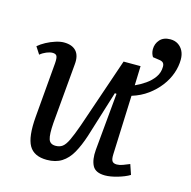

<svg xmlns="http://www.w3.org/2000/svg" viewBox="-100 -760 867 873"><g transform="rotate(15 333.0 -323.5)"><path d="M195 14Q134 14 111 -26.5Q88 -67 96 -162L118 -420Q120 -446 115 -454.5Q110 -463 95 -463Q83 -463 67 -456.5Q51 -450 38 -439L16 -473Q31 -486 51.5 -497Q72 -508 94 -515Q116 -522 133 -522Q172 -522 191 -501Q210 -480 206 -439L181 -156Q177 -101 184 -79.5Q191 -58 217 -58Q236 -58 249 -67.5Q262 -77 274.5 -103Q287 -129 304 -177L417 -508H497L494 -417Q517 -427 541 -443.5Q565 -460 580.5 -482Q596 -504 596 -532Q596 -543 591 -549Q586 -555 575 -557L541 -562Q536 -570 533.5 -578.5Q531 -587 531 -597Q531 -623 548 -642Q565 -661 597 -661Q618 -661 633.5 -651Q649 -641 657.5 -624Q666 -607 666 -584Q666 -552 654.5 -519Q643 -486 620.5 -456.5Q598 -427 566 -403.5Q534 -380 492 -367L481 -89Q480 -66 486 -57Q492 -48 508 -48Q520 -48 535.5 -53.5Q551 -59 567 -66L583 -19Q572 -12 557 -6Q542 0 526.5 4.5Q511 9 496 11.5Q481 14 469 14Q424 14 409.5 -13.5Q395 -41 399 -88L424 -358L416 -359L348 -140Q332 -91 312.5 -56.5Q293 -22 264.5 -4Q236 14 195 14Z"/></g></svg>

Font: Literata 18pt
Style: Italic
Weight: 400
Italic angle: -2°
Designer: Latin by Veronika Burian and Jose Scaglione. Greek by Irene Vlachou. Cyrillic by Vera Evstafieva
Foundry: TypeTogether
Version: Version 3.103;gftools[0.9.29]